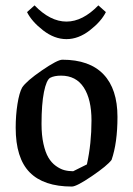

<svg xmlns="http://www.w3.org/2000/svg" viewBox="-20 -682 493 711"><path d="M80.1 -637.2 107.9 -662.1Q166 -602.1 226.1 -602.1Q286.1 -602.1 344.2 -662.1L372.1 -637.2Q354.5 -602.1 312.5 -569.6Q270.5 -537.1 226.1 -537.1Q181.6 -537.1 139.6 -569.6Q97.7 -602.1 80.1 -637.2ZM246.1 8.8Q141.6 8.8 89.8 -43.9Q38.1 -96.7 38.1 -209Q38.1 -255.4 44.7 -296.9Q51.3 -338.4 62 -357.9Q77.6 -381.8 135.3 -421.4Q192.9 -460.9 210.9 -460.9Q311.5 -460.9 363.3 -406.7Q415 -352.5 415 -249Q415 -152.8 393.1 -89.8Q377 -68.4 320.3 -29.8Q263.7 8.8 246.1 8.8ZM251 -47.9 301.8 -73.2Q318.8 -150.4 318.8 -235.8Q318.8 -314 290.3 -357.9Q261.7 -401.9 206.1 -401.9Q181.2 -401.9 166 -394Q151.9 -386.2 142.8 -341.3Q133.8 -296.4 133.8 -223.1Q133.8 -181.2 140.9 -149.4Q147.9 -117.7 159.2 -98.6Q170.4 -79.6 186.5 -67.9Q202.6 -56.2 218 -52Q233.4 -47.9 251 -47.9Z"/></svg>

Font: Grenze
Style: Regular
Weight: 400
Designer: Renata Polastri
Foundry: Omnibus-Type
Version: Version 1.002;PS 001.002;hotconv 1.0.88;makeotf.lib2.5.64775